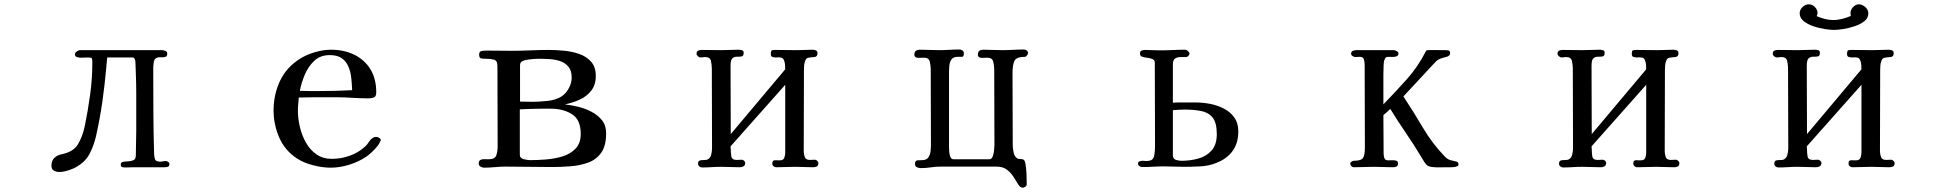

<svg xmlns="http://www.w3.org/2000/svg" viewBox="-20 -775 9040 892"><path d="M767 -14Q767 -2 759.5 0Q752 2 743 2H602Q592 2 582.5 2.5Q573 3 563 3Q556 3 548.5 1.5Q541 0 541 -10Q541 -21 551.5 -23Q562 -25 576 -25.5Q590 -26 600.5 -31Q611 -36 611 -53Q611 -82 612 -110.5Q613 -139 613 -167V-315Q613 -321 613 -340.5Q613 -360 612.5 -385.5Q612 -411 611 -435.5Q610 -460 609.5 -476.5Q609 -493 608 -495Q606 -501 604 -504.5Q602 -508 594 -508H478Q477 -497 476 -486Q475 -475 474 -464Q467 -383 455.5 -302.5Q444 -222 426 -142Q416 -99 397 -62Q378 -25 339 -2Q324 8 299 16Q274 24 256 24Q241 24 230 17.5Q219 11 219 -5Q219 -29 233 -42Q247 -55 269 -59Q322 -70 343 -106Q364 -142 374 -190Q389 -263 399 -337Q409 -411 409 -486Q409 -500 406.5 -504Q404 -508 389 -508Q381 -508 372 -507.5Q363 -507 354 -507Q347 -507 337.5 -510Q328 -513 328 -522Q328 -530 336.5 -536Q345 -542 352 -542H732Q740 -542 748.5 -538.5Q757 -535 757 -525Q757 -513 747.5 -510.5Q738 -508 727 -509Q716 -510 710 -507Q697 -503 694.5 -486.5Q692 -470 692 -458Q692 -358 692.5 -258.5Q693 -159 696 -59Q697 -41 701.5 -32.5Q706 -24 725 -24Q731 -24 737.5 -25.5Q744 -27 750 -27Q755 -27 761 -23Q767 -19 767 -14Z M1616 -356Q1615 -384 1612 -412.5Q1609 -441 1599 -465Q1589 -489 1568.5 -504Q1548 -519 1512 -519Q1468 -519 1440 -492.5Q1412 -466 1396 -428Q1380 -390 1373 -353Q1396 -352 1418 -352Q1440 -352 1462 -352Q1500 -352 1538.5 -353Q1577 -354 1616 -356ZM1749 -124Q1749 -120 1746 -118Q1743 -107 1731.5 -93.5Q1720 -80 1706.5 -67.5Q1693 -55 1683 -48Q1648 -24 1603.5 -10Q1559 4 1516 4Q1479 4 1435.5 -7Q1392 -18 1361 -38Q1304 -75 1277.5 -135.5Q1251 -196 1251 -262Q1251 -336 1281 -399.5Q1311 -463 1375 -503Q1406 -522 1444.5 -533Q1483 -544 1518 -544Q1579 -544 1626.5 -520.5Q1674 -497 1701 -453Q1728 -409 1728 -346Q1728 -327 1717.5 -322.5Q1707 -318 1690 -318Q1669 -318 1648.5 -319Q1628 -320 1608 -321Q1580 -323 1552.5 -323Q1525 -323 1496 -323Q1464 -323 1432 -323Q1400 -323 1368 -322Q1367 -306 1365.5 -290.5Q1364 -275 1364 -260Q1364 -225 1373 -186Q1382 -147 1401 -113Q1420 -79 1450 -58Q1480 -37 1522 -37Q1564 -37 1605 -51.5Q1646 -66 1677 -95Q1686 -103 1693 -114.5Q1700 -126 1710 -133Q1718 -139 1729 -139Q1734 -139 1741.5 -134.5Q1749 -130 1749 -124Z M2678 -153Q2678 -218 2638 -244Q2598 -270 2539 -270H2491Q2467 -270 2443 -269Q2419 -268 2395 -267V-56Q2395 -40 2413 -35.5Q2431 -31 2443 -31Q2475 -31 2515 -34Q2555 -37 2592 -48Q2629 -59 2653.5 -84Q2678 -109 2678 -153ZM2636 -414Q2636 -447 2621 -465Q2606 -483 2582.5 -491Q2559 -499 2532 -500.5Q2505 -502 2481 -502Q2476 -502 2470.5 -501.5Q2465 -501 2460 -501Q2451 -500 2435.5 -498.5Q2420 -497 2408 -491.5Q2396 -486 2396 -472V-303Q2410 -303 2424.5 -302.5Q2439 -302 2452 -302Q2483 -302 2522.5 -306Q2562 -310 2589 -327Q2609 -340 2622.5 -365Q2636 -390 2636 -414ZM2796 -156Q2796 -98 2773.5 -66Q2751 -34 2713.5 -20Q2676 -6 2631 -2.5Q2586 1 2542 1Q2489 1 2435.5 0Q2382 -1 2329 -1Q2304 -1 2279 1.5Q2254 4 2228 4Q2221 4 2212.5 -1Q2204 -6 2204 -15Q2204 -28 2212 -32Q2220 -36 2231 -35.5Q2242 -35 2250 -35Q2279 -35 2285.5 -53Q2292 -71 2292 -95Q2292 -188 2291.5 -281Q2291 -374 2291 -468Q2291 -494 2274.5 -498Q2258 -502 2238 -502Q2226 -502 2216 -503.5Q2206 -505 2206 -521Q2206 -536 2217 -538Q2228 -540 2240 -540Q2269 -540 2297.5 -539.5Q2326 -539 2355 -539Q2399 -539 2443 -541Q2487 -543 2530 -543Q2562 -543 2599.5 -539.5Q2637 -536 2670.5 -524.5Q2704 -513 2726 -488.5Q2748 -464 2748 -422Q2748 -381 2727 -354Q2706 -327 2673 -312Q2640 -297 2604 -290Q2633 -287 2666 -279Q2699 -271 2728.5 -255.5Q2758 -240 2777 -216Q2796 -192 2796 -156Z M3782 -17Q3782 -5 3774.5 -1.5Q3767 2 3757 2Q3736 2 3715.5 1Q3695 0 3675 0Q3653 0 3630.5 1Q3608 2 3586 2Q3579 2 3573.5 -3Q3568 -8 3568 -15Q3568 -31 3580 -30.5Q3592 -30 3602 -30Q3619 -30 3623.5 -41.5Q3628 -53 3628 -67V-381L3374 -95L3375 -82Q3375 -67 3377.5 -49.5Q3380 -32 3402 -32Q3408 -32 3413.5 -32.5Q3419 -33 3426 -33Q3431 -33 3436.5 -28.5Q3442 -24 3442 -18Q3442 -7 3434.5 -2.5Q3427 2 3417 2Q3395 2 3374 1Q3353 0 3331 0Q3309 0 3286.5 1.5Q3264 3 3242 3Q3235 3 3229 -2Q3223 -7 3223 -14Q3223 -27 3231.5 -29.5Q3240 -32 3251 -31.5Q3262 -31 3269 -35Q3281 -42 3284.5 -58Q3288 -74 3288 -87Q3288 -179 3287.5 -271.5Q3287 -364 3287 -456Q3287 -473 3283 -491.5Q3279 -510 3256 -510Q3251 -510 3245.5 -509Q3240 -508 3235 -508Q3229 -508 3222.5 -513.5Q3216 -519 3216 -525Q3216 -536 3223 -539.5Q3230 -543 3239 -543Q3262 -543 3285.5 -542.5Q3309 -542 3332 -542Q3352 -542 3371.5 -543Q3391 -544 3410 -544Q3418 -544 3426.5 -542Q3435 -540 3435 -530Q3435 -515 3426 -513Q3417 -511 3404.5 -511.5Q3392 -512 3383 -504.5Q3374 -497 3374 -469L3375 -152L3628 -453Q3628 -463 3627 -475.5Q3626 -488 3621 -498Q3616 -508 3603 -508Q3599 -509 3594.5 -508.5Q3590 -508 3586 -508Q3576 -508 3568.5 -510.5Q3561 -513 3561 -525Q3561 -528 3561.5 -531.5Q3562 -535 3563 -538Q3565 -542 3572 -542.5Q3579 -543 3582 -543Q3607 -543 3632 -542.5Q3657 -542 3682 -542Q3700 -542 3718 -543Q3736 -544 3754 -544Q3762 -544 3770 -541Q3778 -538 3778 -528Q3778 -511 3763 -510Q3748 -509 3737 -507Q3727 -506 3722 -495.5Q3717 -485 3716 -472.5Q3715 -460 3715 -451L3714 -73Q3714 -58 3719 -45Q3724 -32 3743 -32Q3748 -32 3754 -32.5Q3760 -33 3766 -33Q3771 -33 3776.5 -28Q3782 -23 3782 -17Z M4756 -528Q4756 -524 4751 -517.5Q4746 -511 4742 -511Q4702 -511 4693 -492Q4684 -473 4684 -438Q4684 -353 4684.5 -269Q4685 -185 4685 -101Q4685 -85 4689.5 -65Q4694 -45 4710 -37Q4724 -37 4732.5 -34.5Q4741 -32 4744 -15Q4748 9 4749 33.5Q4750 58 4750 82Q4750 88 4743.5 92.5Q4737 97 4732 97Q4720 97 4710.5 82Q4701 67 4689.5 48Q4678 29 4659 14Q4640 -1 4609 -1H4351Q4327 -1 4304 2.5Q4281 6 4258 6Q4249 6 4240 2Q4231 -2 4231 -13Q4231 -29 4241.5 -30Q4252 -31 4264 -31Q4284 -31 4292.5 -43Q4301 -55 4303 -71.5Q4305 -88 4305 -103Q4305 -191 4304.5 -278.5Q4304 -366 4304 -454Q4304 -471 4299.5 -489Q4295 -507 4273 -507Q4266 -507 4259.5 -506.5Q4253 -506 4246 -506Q4240 -506 4234 -509.5Q4228 -513 4228 -520Q4228 -534 4235 -539Q4242 -544 4256 -544Q4278 -544 4299.5 -543Q4321 -542 4343 -542Q4366 -542 4390 -543.5Q4414 -545 4438 -545Q4445 -545 4451.5 -540.5Q4458 -536 4458 -528Q4458 -511 4449.5 -511Q4441 -511 4429 -511Q4409 -511 4400.5 -499Q4392 -487 4390.5 -470Q4389 -453 4389 -438V-90Q4389 -83 4390 -69.5Q4391 -56 4395.5 -45.5Q4400 -35 4411 -35H4576Q4587 -35 4592 -48.5Q4597 -62 4598.5 -78.5Q4600 -95 4600 -103Q4600 -190 4599.5 -277Q4599 -364 4599 -452Q4599 -469 4594.5 -488Q4590 -507 4567 -507Q4560 -507 4553.5 -506.5Q4547 -506 4541 -506Q4535 -506 4529 -509.5Q4523 -513 4523 -520Q4523 -534 4530 -539Q4537 -544 4551 -544Q4572 -544 4593.5 -543Q4615 -542 4637 -542Q4662 -542 4687 -543.5Q4712 -545 4737 -545Q4744 -545 4750 -540.5Q4756 -536 4756 -528Z M5633 -152Q5633 -205 5613.5 -229Q5594 -253 5559.5 -259.5Q5525 -266 5481 -266Q5468 -266 5455 -265Q5442 -264 5429 -263V-54Q5429 -37 5442.5 -32.5Q5456 -28 5469 -28Q5510 -28 5547.5 -38.5Q5585 -49 5609 -76Q5633 -103 5633 -152ZM5733 -165Q5733 -110 5706 -73Q5679 -36 5628 -17Q5595 -4 5556 -2Q5517 0 5482 0Q5458 0 5434.5 -1Q5411 -2 5387 -2Q5362 -2 5337 -0.5Q5312 1 5286 1Q5280 1 5273.5 -3.5Q5267 -8 5267 -15Q5267 -23 5274.5 -25.5Q5282 -28 5288 -28Q5292 -28 5296 -27.5Q5300 -27 5304 -27Q5325 -27 5333.5 -34.5Q5342 -42 5344 -64Q5346 -79 5346 -95Q5346 -111 5346 -126Q5346 -215 5345.5 -305Q5345 -395 5345 -484Q5345 -496 5334.5 -500.5Q5324 -505 5310.5 -506.5Q5297 -508 5286.5 -511.5Q5276 -515 5276 -527Q5276 -537 5284 -540Q5292 -543 5300 -543Q5317 -543 5333.5 -542Q5350 -541 5366 -541Q5396 -541 5426.5 -542.5Q5457 -544 5487 -544Q5492 -544 5499 -538Q5506 -532 5506 -527Q5506 -516 5493 -510Q5486 -510 5480 -510Q5474 -510 5467 -510Q5449 -510 5439 -503Q5429 -496 5429 -476V-298Q5441 -299 5452.5 -299Q5464 -299 5476 -299H5535Q5567 -299 5601.5 -292.5Q5636 -286 5666 -270.5Q5696 -255 5714.5 -229Q5733 -203 5733 -165Z M6756 -12Q6756 -5 6752 -3.5Q6748 -2 6742 0Q6732 2 6721 2Q6710 2 6699 2Q6689 2 6670.5 2.5Q6652 3 6634.5 1Q6617 -1 6609 -8Q6602 -15 6595.5 -25Q6589 -35 6584 -44Q6550 -101 6512 -156.5Q6474 -212 6439 -269Q6424 -254 6407 -240Q6407 -196 6407.5 -151.5Q6408 -107 6408 -63Q6408 -51 6411.5 -40.5Q6415 -30 6430 -30Q6436 -30 6447 -30.5Q6458 -31 6466.5 -28.5Q6475 -26 6475 -16Q6475 -4 6467.5 -1Q6460 2 6450 2Q6428 2 6406.5 1Q6385 0 6363 0Q6340 0 6316.5 1Q6293 2 6270 2Q6263 2 6258 -3.5Q6253 -9 6253 -16Q6253 -20 6259 -24Q6265 -28 6269 -28Q6304 -28 6312.5 -41.5Q6321 -55 6321 -88Q6321 -184 6320.5 -280Q6320 -376 6320 -472Q6320 -484 6317 -497.5Q6314 -511 6297 -511Q6292 -511 6286.5 -510.5Q6281 -510 6276 -510Q6271 -510 6264 -514.5Q6257 -519 6257 -524Q6257 -535 6264.5 -538.5Q6272 -542 6281 -542H6456Q6461 -542 6469 -537.5Q6477 -533 6477 -527Q6477 -517 6468.5 -513.5Q6460 -510 6449 -510.5Q6438 -511 6431 -511Q6421 -511 6417.5 -507Q6414 -503 6411 -494Q6409 -490 6408 -471.5Q6407 -453 6407 -430.5Q6407 -408 6407 -388.5Q6407 -369 6407 -362V-290Q6463 -348 6515.5 -406.5Q6568 -465 6605 -538Q6605 -538 6605.5 -538.5Q6606 -539 6606 -540Q6608 -542 6620 -542.5Q6632 -543 6647.5 -542.5Q6663 -542 6676.5 -542Q6690 -542 6694 -542Q6702 -542 6709.5 -540.5Q6717 -539 6717 -528Q6717 -515 6700.5 -511Q6684 -507 6673 -503Q6658 -498 6645 -483L6500 -327Q6547 -256 6590.5 -182Q6634 -108 6694 -46Q6706 -34 6720.5 -30.5Q6735 -27 6745.5 -24.5Q6756 -22 6756 -12Z M7782 -17Q7782 -5 7774.5 -1.5Q7767 2 7757 2Q7736 2 7715.5 1Q7695 0 7675 0Q7653 0 7630.5 1Q7608 2 7586 2Q7579 2 7573.5 -3Q7568 -8 7568 -15Q7568 -31 7580 -30.5Q7592 -30 7602 -30Q7619 -30 7623.5 -41.5Q7628 -53 7628 -67V-381L7374 -95L7375 -82Q7375 -67 7377.5 -49.5Q7380 -32 7402 -32Q7408 -32 7413.5 -32.5Q7419 -33 7426 -33Q7431 -33 7436.5 -28.5Q7442 -24 7442 -18Q7442 -7 7434.5 -2.5Q7427 2 7417 2Q7395 2 7374 1Q7353 0 7331 0Q7309 0 7286.5 1.5Q7264 3 7242 3Q7235 3 7229 -2Q7223 -7 7223 -14Q7223 -27 7231.5 -29.5Q7240 -32 7251 -31.5Q7262 -31 7269 -35Q7281 -42 7284.5 -58Q7288 -74 7288 -87Q7288 -179 7287.5 -271.5Q7287 -364 7287 -456Q7287 -473 7283 -491.5Q7279 -510 7256 -510Q7251 -510 7245.5 -509Q7240 -508 7235 -508Q7229 -508 7222.5 -513.5Q7216 -519 7216 -525Q7216 -536 7223 -539.5Q7230 -543 7239 -543Q7262 -543 7285.5 -542.5Q7309 -542 7332 -542Q7352 -542 7371.5 -543Q7391 -544 7410 -544Q7418 -544 7426.5 -542Q7435 -540 7435 -530Q7435 -515 7426 -513Q7417 -511 7404.5 -511.5Q7392 -512 7383 -504.5Q7374 -497 7374 -469L7375 -152L7628 -453Q7628 -463 7627 -475.5Q7626 -488 7621 -498Q7616 -508 7603 -508Q7599 -509 7594.5 -508.5Q7590 -508 7586 -508Q7576 -508 7568.5 -510.5Q7561 -513 7561 -525Q7561 -528 7561.5 -531.5Q7562 -535 7563 -538Q7565 -542 7572 -542.5Q7579 -543 7582 -543Q7607 -543 7632 -542.5Q7657 -542 7682 -542Q7700 -542 7718 -543Q7736 -544 7754 -544Q7762 -544 7770 -541Q7778 -538 7778 -528Q7778 -511 7763 -510Q7748 -509 7737 -507Q7727 -506 7722 -495.5Q7717 -485 7716 -472.5Q7715 -460 7715 -451L7714 -73Q7714 -58 7719 -45Q7724 -32 7743 -32Q7748 -32 7754 -32.5Q7760 -33 7766 -33Q7771 -33 7776.5 -28Q7782 -23 7782 -17Z M8782 -17Q8782 -5 8774.5 -1.5Q8767 2 8757 2Q8736 2 8715.5 1Q8695 0 8675 0Q8653 0 8630.5 1Q8608 2 8586 2Q8579 2 8573.5 -3Q8568 -8 8568 -15Q8568 -31 8580 -30.5Q8592 -30 8602 -30Q8619 -30 8623.5 -42Q8628 -54 8628 -67V-381L8374 -95L8375 -82Q8375 -67 8377.5 -49.5Q8380 -32 8402 -32Q8408 -32 8413.5 -32.5Q8419 -33 8426 -33Q8431 -33 8436.5 -28.5Q8442 -24 8442 -18Q8442 -7 8434.5 -2.5Q8427 2 8417 2Q8395 2 8374 1Q8353 0 8331 0Q8309 0 8286.5 1.5Q8264 3 8242 3Q8235 3 8229 -2Q8223 -7 8223 -14Q8223 -27 8231.5 -29.5Q8240 -32 8251 -31.5Q8262 -31 8269 -35Q8281 -42 8284.5 -58Q8288 -74 8288 -87Q8288 -179 8287.5 -271.5Q8287 -364 8287 -456Q8287 -473 8283 -491.5Q8279 -510 8256 -510Q8251 -510 8245.5 -509Q8240 -508 8235 -508Q8229 -508 8222.5 -513.5Q8216 -519 8216 -525Q8216 -536 8223 -539.5Q8230 -543 8239 -543Q8262 -543 8285.5 -542.5Q8309 -542 8332 -542Q8352 -542 8371.5 -543Q8391 -544 8410 -544Q8418 -544 8426.5 -542Q8435 -540 8435 -530Q8435 -515 8426 -513Q8417 -511 8404.5 -511.5Q8392 -512 8383 -504.5Q8374 -497 8374 -469L8375 -152L8628 -453Q8628 -463 8627 -475.5Q8626 -488 8621 -498Q8616 -508 8603 -508Q8599 -509 8594.5 -508.5Q8590 -508 8586 -508Q8576 -508 8568.5 -510.5Q8561 -513 8561 -525Q8561 -528 8561.5 -531.5Q8562 -535 8563 -538Q8565 -542 8572 -542.5Q8579 -543 8582 -543Q8607 -543 8632 -542.5Q8657 -542 8682 -542Q8700 -542 8718 -543Q8736 -544 8754 -544Q8762 -544 8770 -541Q8778 -538 8778 -528Q8778 -511 8763 -510Q8748 -509 8737 -507Q8727 -506 8722 -495.5Q8717 -485 8716 -472.5Q8715 -460 8715 -451L8714 -73Q8714 -58 8719 -45Q8724 -32 8743 -32Q8748 -32 8754 -32.5Q8760 -33 8766 -33Q8771 -33 8776.5 -28Q8782 -23 8782 -17ZM8660 -713Q8660 -691 8641.5 -676.5Q8623 -662 8596 -653Q8569 -644 8542.5 -640Q8516 -636 8500 -636Q8484 -636 8457.5 -640Q8431 -644 8404.5 -653Q8378 -662 8359.5 -677Q8341 -692 8341 -713Q8341 -730 8354.5 -742.5Q8368 -755 8384 -755Q8399 -755 8411.5 -742.5Q8424 -730 8424 -714Q8424 -708 8420 -700Q8438 -692 8457.5 -687Q8477 -682 8497 -682Q8518 -682 8539 -687.5Q8560 -693 8579 -701Q8577 -709 8577 -714Q8577 -729 8589 -742Q8601 -755 8616 -755Q8631 -755 8645.5 -742.5Q8660 -730 8660 -713Z"/></svg>

Font: Kaisei Tokumin Medium
Style: Regular
Weight: 500
Designer: Font-Kai, 金井和夫
Foundry: KAZUO KANAI
Version: Version 5.003